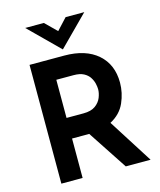

<svg xmlns="http://www.w3.org/2000/svg" viewBox="-136 -1047 951 1143"><g transform="rotate(-15 339.5 -475.5)"><path d="M312 -732Q443 -732 517 -667.5Q591 -603 591 -491Q591 -428 564.5 -368Q538 -308 474 -274L648 0H495L335 -243Q335 -243 334 -243H229V0H98V-732ZM333 -370Q381 -370 407.5 -389.5Q434 -409 444.5 -436Q455 -463 455 -486Q455 -501 450.5 -521Q446 -541 433.5 -560.5Q421 -580 397.5 -592.5Q374 -605 335 -605H229V-370ZM245 -951 315 -882 379 -951H494L314 -770H313L130 -951Z"/></g></svg>

Font: Reem Kufi SemiBold
Style: Regular
Weight: 600
Designer: Khaled Hosny
Version: Version 1.001